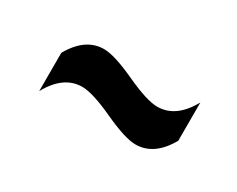

<svg xmlns="http://www.w3.org/2000/svg" viewBox="-35 -393 375 304"><g transform="rotate(30 152.5 -241.0)"><path d="M270 -227Q248 -188 214 -188Q195 -188 155 -206.5Q115 -225 96 -225Q62 -225 40 -185V-255Q62 -294 96 -294Q115 -294 155 -275.5Q195 -257 214 -257Q248 -257 270 -297Z"/></g></svg>

Font: Glametrix
Style: Bold
Weight: 700
Designer: gluk
Foundry: gluk
Version: Version 0.40